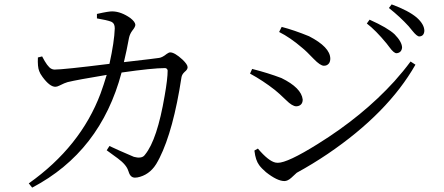

<svg xmlns="http://www.w3.org/2000/svg" viewBox="-20 -819 2040 883"><path d="M425.8 -734.4V-754.9Q481.4 -767.6 498 -766.6Q537.1 -765.6 579.1 -736.3Q601.6 -718.8 602.5 -705.1Q602.5 -695.3 588.9 -678.7Q577.1 -663.1 573.2 -644.5Q562.5 -585.9 549.8 -533.2Q593.8 -538.1 667 -546.9Q700.2 -551.8 711.9 -552.7Q726.6 -554.7 747.1 -571.3Q756.8 -578.1 762.7 -578.1Q783.2 -578.1 819.3 -544.9Q842.8 -522.5 842.8 -509.8Q842.8 -499 829.1 -488.3Q816.4 -476.6 814.5 -462.9Q777.3 -219.7 713.9 -92.8Q710 -85 706.1 -78.1Q676.8 -21.5 624 -5.9Q611.3 -2 600.6 -2Q579.1 -2 571.3 -30.3Q570.3 -31.2 570.3 -32.2Q562.5 -60.5 521.5 -90.8Q514.6 -95.7 500 -106.4Q481.4 -120.1 470.7 -127.9L483.4 -147.5Q498 -140.6 530.3 -126Q583 -102.5 595.7 -97.7Q627.9 -88.9 642.6 -102.5Q645.5 -105.5 647.5 -108.4Q703.1 -176.8 737.3 -378.9Q751 -456.1 751 -495.1Q749 -504.9 739.3 -505.9Q681.6 -505.9 539.1 -485.4Q442.4 -121.1 127.9 43.9L112.3 24.4Q350.6 -144.5 442.4 -388.7Q457 -428.7 470.7 -474.6Q335 -452.1 291 -441.4Q279.3 -438.5 252 -424.8Q242.2 -419.9 234.4 -419.9Q209 -419.9 175.8 -464.8Q164.1 -480.5 160.2 -492.2Q152.3 -511.7 154.3 -554.7L173.8 -559.6Q198.2 -511.7 215.8 -502.9Q223.6 -499 230.5 -499Q271.5 -499 483.4 -525.4Q505.9 -627.9 507.8 -688.5Q507.8 -710.9 494.1 -717.8Q492.2 -718.8 490.2 -719.7Q471.7 -726.6 425.8 -734.4Z M1803.7 -574.2Q1791 -574.2 1770.5 -602.5Q1760.7 -615.2 1757.8 -619.1Q1708 -679.7 1667 -710.9L1679.7 -728.5Q1762.7 -691.4 1794.9 -661.1Q1829.1 -626 1829.1 -599.6Q1826.2 -576.2 1803.7 -574.2ZM1908.2 -651.4Q1897.5 -651.4 1877 -676.8Q1865.2 -691.4 1859.4 -698.2Q1820.3 -741.2 1768.6 -782.2L1781.2 -798.8Q1858.4 -770.5 1896.5 -738.3Q1931.6 -707 1931.6 -676.8Q1929.7 -652.3 1908.2 -651.4ZM1369.1 -599.6Q1314.5 -646.5 1263.7 -671.9L1275.4 -695.3Q1332 -680.7 1401.4 -652.3Q1498 -602.5 1499 -549.8Q1499 -524.4 1478.5 -517.6Q1473.6 -516.6 1469.7 -516.6Q1453.1 -516.6 1422.9 -547.9Q1388.7 -584 1369.1 -599.6ZM1257.8 -70.3Q1302.7 -70.3 1440.4 -156.2Q1648.4 -285.2 1793.9 -445.3Q1835.9 -492.2 1868.2 -536.1L1890.6 -521.5Q1763.7 -298.8 1487.3 -111.3Q1418 -64.5 1344.7 -24.4Q1341.8 -22.5 1319.3 -1Q1302.7 13.7 1288.1 13.7Q1254.9 13.7 1203.1 -27.3Q1182.6 -44.9 1171.9 -59.6Q1155.3 -82 1150.4 -124Q1150.4 -126 1150.4 -127L1166 -135.7Q1214.8 -78.1 1247.1 -71.3Q1252.9 -70.3 1257.8 -70.3ZM1244.1 -405.3Q1189.5 -448.2 1129.9 -480.5L1139.6 -502Q1212.9 -483.4 1274.4 -460Q1366.2 -415 1372.1 -361.3Q1372.1 -336.9 1350.6 -331.1Q1346.7 -330.1 1342.8 -330.1Q1324.2 -330.1 1295.9 -358.4Q1262.7 -390.6 1244.1 -405.3Z"/></svg>

Font: GenYoMin JP Regular
Style: Regular
Weight: 400
Version: Version 1.001;PS 1;hotconv 16.6.51;makeotf.lib2.5.65220 DEVE